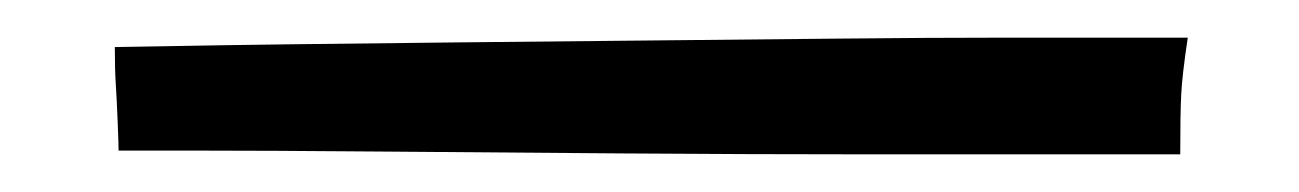

<svg xmlns="http://www.w3.org/2000/svg" viewBox="-20 68 690 102"><path d="M43 148Q44 148 83 148Q122 148 181 148.5Q240 149 309.5 149.5Q379 150 441.5 150Q504 150 549.5 150Q595 150 607 150Q607 129 607.5 118.5Q608 108 611 88H610Q606 88 580 88Q554 88 514.5 88Q475 88 426 88.5Q377 89 325.5 89.5Q274 90 225 90.5Q176 91 136.5 91.5Q97 92 71 92.5Q45 93 41 93Q41 105 41.5 112.5Q42 120 42.5 132.5Q43 145 43 148Z"/></svg>

Font: Londrina Solid Thin
Style: Regular
Weight: 250
Designer: Marcelo Magalhaes
Foundry: Marcelo Magalhães
Version: Version 1.002